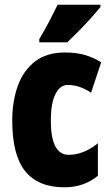

<svg xmlns="http://www.w3.org/2000/svg" viewBox="-20 -786 473 816"><path d="M254 10Q142 10 87 -58.5Q32 -127 32 -274Q32 -355 55.5 -420.5Q79 -486 128.5 -524.5Q178 -563 257 -563Q303 -563 340 -552.5Q377 -542 410 -521L367 -392Q318 -425 268 -425Q235 -425 215.5 -386Q196 -347 196 -274Q196 -128 272 -128Q335 -128 396 -177V-39Q337 10 254 10ZM407 -756Q393 -739 369.5 -712.5Q346 -686 318.5 -658Q291 -630 266 -606H147V-620Q171 -660 190 -696.5Q209 -733 225 -766H407Z"/></svg>

Font: Noto Sans Khmer UI ExtraCondensed Black
Style: Regular
Weight: 900
Width: 2
Designer: Danh Hong and the Monotype Design Team
Foundry: Monotype Imaging Inc.
Version: Version 2.002; ttfautohint (v1.8.4.7-5d5b)